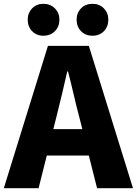

<svg xmlns="http://www.w3.org/2000/svg" viewBox="-28 -985 716 1005"><path d="M199 -798Q163 -798 140 -822Q117 -846 117 -882Q117 -917 140 -941Q163 -965 199 -965Q236 -965 259.5 -941Q283 -917 283 -882Q283 -846 259.5 -822Q236 -798 199 -798ZM456 -798Q419 -798 396 -822Q373 -846 373 -882Q373 -917 396 -941Q419 -965 456 -965Q493 -965 516 -941Q539 -917 539 -882Q539 -846 516 -822Q493 -798 456 -798ZM-8 0 223 -745H437L668 0H480L437 -171H217L174 0ZM251 -309H403L387 -372Q372 -428 357.5 -491Q343 -554 328 -611H324Q311 -553 296 -490.5Q281 -428 267 -372Z"/></svg>

Font: Source Han Sans TC Heavy
Style: Regular
Weight: 900
Designer: Ryoko NISHIZUKA Ë•øÂ°öÊ∂ºÂ≠ê (kana, bopomofo & ideographs); Paul D. Hunt (Latin, Greek & Cyrillic); Sandoll Communicatio
Foundry: Adobe
Version: Version 2.004;hotconv 1.0.118;makeotfexe 2.5.65603